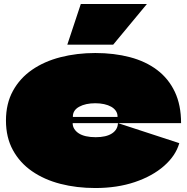

<svg xmlns="http://www.w3.org/2000/svg" viewBox="-20 -917 940 967"><path d="M462 -226Q515 -226 544 -245Q573 -264 574 -297L883 -196Q865 -133 806.5 -81.5Q748 -30 659 0Q570 30 460 30Q366 30 284.5 9Q203 -12 141.5 -54.5Q80 -97 45 -161Q10 -225 10 -310Q10 -395 45 -459Q80 -523 141.5 -565.5Q203 -608 285 -629Q367 -650 460 -650Q555 -650 634.5 -629Q714 -608 771.5 -564.5Q829 -521 860.5 -454.5Q892 -388 892 -297H347Q347 -297 346.5 -297Q346 -297 346 -297Q346 -297 346 -296Q346 -281 354 -268Q362 -255 376.5 -245.5Q391 -236 412.5 -231Q434 -226 462 -226ZM460 -397Q411 -397 379 -379.5Q347 -362 347 -330Q347 -329 347 -328.5Q347 -328 347 -328Q347 -328 347.5 -328Q348 -328 348 -328H571Q572 -328 572 -328.5Q572 -329 572 -330Q572 -346 563.5 -358.5Q555 -371 540 -379.5Q525 -388 504.5 -392.5Q484 -397 460 -397ZM387 -897 319 -692H550L720 -897Z"/></svg>

Font: Climate Crisis
Style: Regular
Weight: 400
Version: Version 1.003